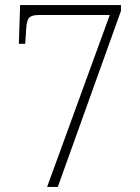

<svg xmlns="http://www.w3.org/2000/svg" viewBox="-20 -734 551 754"><path d="M165 0 411 -675H132Q106 -675 95.5 -665.5Q85 -656 83 -622L79 -562H54L59 -714H455V-691L207 0Z"/></svg>

Font: Noto Serif SemiCondensed ExtraLight
Style: Regular
Weight: 200
Width: 4
Designer: Monotype Design Team
Foundry: Monotype Imaging Inc.
Version: Version 2.014